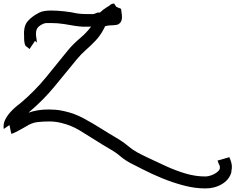

<svg xmlns="http://www.w3.org/2000/svg" viewBox="-35 -715 1318 1075"><path d="M1115 340Q1057 340 995.5 324Q934 308 874 283.5Q814 259 762 232Q733 217 701 201Q669 185 640 161Q615 139 579 118.5Q543 98 501 71Q454 41 409 14Q364 -13 311 -26Q277 -35 240 -35Q203 -35 172 -31Q141 -27 109 -6Q104 -3 87 6.5Q70 16 52.5 25Q35 34 28 34L18 -15L-14 7Q-18 -19 -7 -42.5Q4 -66 22 -86Q40 -106 58 -120.5Q76 -135 85 -142Q160 -206 222.5 -282Q285 -358 346 -434Q375 -469 412.5 -500.5Q450 -532 475 -566Q456 -565 433.5 -565.5Q411 -566 386 -570Q359 -575 323 -580.5Q287 -586 252 -586Q239 -586 227.5 -586Q216 -586 208 -582Q184 -572 174 -557Q164 -542 167 -513Q169 -504 169.5 -496.5Q170 -489 171 -484Q173 -474 171 -477Q169 -480 161 -486L130 -440Q123 -448 114 -453.5Q105 -459 103 -472Q100 -486 100 -497Q100 -508 100 -512Q96 -568 119.5 -595.5Q143 -623 184 -644Q207 -656 251 -656Q286 -656 325.5 -651.5Q365 -647 396 -640Q415 -637 437 -636.5Q459 -636 484 -636Q492 -636 501.5 -641Q511 -646 521 -645H525Q533 -653 542 -660Q551 -667 561 -673Q575 -681 583 -688Q591 -695 604 -695L616 -677Q618 -677 617.5 -676.5Q617 -676 618 -676L642 -666Q645 -656 644.5 -653Q644 -650 645 -648Q652 -610 642.5 -594Q633 -578 616 -575.5Q599 -573 582 -573Q575 -573 568 -571.5Q561 -570 553 -568Q552 -564 550 -560.5Q548 -557 546 -553Q527 -516 500.5 -488Q474 -460 446.5 -436Q419 -412 396 -384Q332 -306 270 -230.5Q208 -155 131 -90Q132 -90 124 -84Q150 -93 177 -97.5Q204 -102 238 -102Q255 -102 276 -100.5Q297 -99 323 -93Q380 -81 433 -52.5Q486 -24 538 9Q579 35 616 56.5Q653 78 684 104Q706 123 733.5 138Q761 153 791 167Q843 192 897 216.5Q951 241 1005.5 257Q1060 273 1113 273Q1132 273 1152 265Q1172 257 1185 245Q1198 233 1196 222Q1195 217 1195.5 216.5Q1196 216 1196 215Q1193 209 1189.5 201.5Q1186 194 1183 184L1249 165Q1251 170 1255.5 181Q1260 192 1262 205Q1264 217 1263 227.5Q1262 238 1260 246L1261 247Q1250 290 1209 315Q1168 340 1115 340ZM610 -676 611 -677H610Z"/></svg>

Font: Syne Tactile
Style: Regular
Weight: 400
Designer: Lucas Descroix
Foundry: Bonjour Monde
Version: Version 2.100; ttfautohint (v1.8.3)